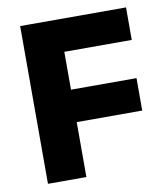

<svg xmlns="http://www.w3.org/2000/svg" viewBox="-75 -703 670 766"><g transform="rotate(-10 260.5 -319.5)"><path d="M57.8 0V-639H213.5V0ZM147.5 -222.5V-353.9H478.9V-222.5ZM103.1 -507.3V-639H486.7V-507.3Z"/></g></svg>

Font: Anek Gujarati Medium
Style: Regular
Weight: 500
Designer: Mrunmayee Ghaisas (Gujarati), Yesha Goshar (Latin)
Foundry: Ek Type
Version: Version 1.003